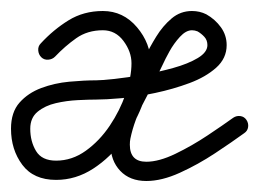

<svg xmlns="http://www.w3.org/2000/svg" viewBox="-32 -305 471 349"><path d="M43 -201Q38 -206 37.5 -213.5Q37 -221 42 -226Q65 -251 92.5 -268Q120 -285 155 -285Q192 -285 217 -255.5Q242 -226 242 -190Q242 -157 229 -120.5Q216 -84 192.5 -51.5Q169 -19 137.5 1.5Q106 22 70 22Q29 22 8.5 -5.5Q-12 -33 -12 -71Q-12 -101 3.5 -118.5Q19 -136 43 -145Q67 -154 94 -156.5Q121 -159 143 -159Q153 -159 176 -161.5Q199 -164 227.5 -169Q256 -174 283 -181.5Q310 -189 327.5 -199.5Q345 -210 345 -223Q345 -232 339.5 -238Q334 -244 327 -248Q322 -250 317 -250Q306 -250 295 -238Q284 -226 276 -211.5Q268 -197 264 -188Q249 -156 230.5 -121.5Q212 -87 205 -53Q205 -53 205 -53Q205 -53 205 -53Q205 -53 205 -53Q205 -53 205 -53Q204 -48 204 -42Q204 -11 234 -11Q257 -11 287 -25.5Q317 -40 345.5 -59Q374 -78 392 -91Q398 -95 405 -94Q412 -93 416 -87Q420 -81 419 -74Q418 -67 412 -63Q390 -47 359 -26.5Q328 -6 295 9Q262 24 234 24Q204 24 186.5 5.5Q169 -13 169 -42Q169 -50 171 -59Q171 -59 171 -59Q171 -59 171 -59Q171 -59 171 -59Q171 -59 171 -59Q178 -96 197 -132Q216 -168 232 -202Q240 -219 252 -238.5Q264 -258 280 -271.5Q296 -285 317 -285Q331 -285 343 -279Q359 -270 369.5 -255.5Q380 -241 380 -223Q380 -199 361 -182Q342 -165 312.5 -154Q283 -143 250 -136Q217 -129 188.5 -126.5Q160 -124 143 -124Q130 -124 109.5 -123Q89 -122 69.5 -117.5Q50 -113 36.5 -102Q23 -91 23 -71Q23 -48 33.5 -30.5Q44 -13 70 -13Q99 -13 124 -31Q149 -49 167.5 -76.5Q186 -104 196.5 -134.5Q207 -165 207 -190Q207 -211 192.5 -230.5Q178 -250 155 -250Q127 -250 106.5 -235.5Q86 -221 68 -202Q63 -197 55.5 -196.5Q48 -196 43 -201Z"/></svg>

Font: FRB American Cursive Guidelines Arrows
Style: Italic
Weight: 400
Italic angle: -25°
Version: Version 2.0;Modular Font Editor K font №1